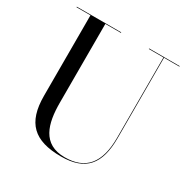

<svg xmlns="http://www.w3.org/2000/svg" viewBox="-172 -901 1042 1067"><g transform="rotate(30 349.5 -367.5)"><path d="M19.5 -750V-746.5H109V-230C109 -57 186 15 359 15C517 15 581 -65 581 -230V-746.5H679.5V-750H483.5V-746.5H577.5V-230C577.5 -68.5 512 8.5 379 8.5C235 8.5 204.5 -108 204.5 -240V-746.5H304.5V-750Z"/></g></svg>

Font: Bodoni* 48pt
Style: Regular
Weight: 400
Version: Version 2.3